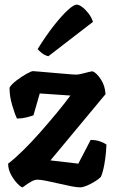

<svg xmlns="http://www.w3.org/2000/svg" viewBox="-20 -806 501 826"><path d="M77 0Q71 0 56 -15Q41 -30 28 -53.5Q15 -77 15 -102Q45 -125 81 -160.5Q117 -196 153.5 -237.5Q190 -279 224 -320Q258 -361 283 -395L151 -404L124 -310Q114 -306 94 -301Q74 -296 53 -296Q43 -317 32 -354.5Q21 -392 21 -429Q29 -443 50.5 -459.5Q72 -476 93.5 -488Q115 -500 122 -500Q128 -500 153.5 -497.5Q179 -495 211 -492.5Q243 -490 270.5 -487.5Q298 -485 309 -485Q317 -485 333 -489Q349 -493 363 -496.5Q377 -500 379 -499Q396 -492 414 -464.5Q432 -437 434 -401L197 -116L317 -102L370 -204Q393 -204 411 -197.5Q429 -191 438 -184Q438 -178 436 -152.5Q434 -127 428.5 -96.5Q423 -66 414 -45Q404 -35 387 -24.5Q370 -14 353 -7Q336 0 325 0Q310 0 285 -5Q260 -10 232 -16.5Q204 -23 179.5 -28Q155 -33 141 -33Q130 -33 116.5 -26Q103 -19 77 0ZM188 -564Q172 -568 159.5 -578Q147 -588 142 -595Q178 -653 211.5 -695.5Q245 -738 271 -762Q297 -786 310 -786Q320 -786 334 -775.5Q348 -765 361 -748Q374 -731 380 -712Z"/></svg>

Font: Texturina 72pt Black
Style: Regular
Weight: 900
Designer: Guillermo Torres Carreño
Foundry: Omnibus-Type
Version: Version 1.002; ttfautohint (v1.8.3)